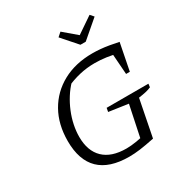

<svg xmlns="http://www.w3.org/2000/svg" viewBox="-200 -1033 1140 1194"><g transform="rotate(-30 370.5 -436.0)"><path d="M385 8Q243 8 172 -61Q101 -130 101 -267Q101 -387 151.5 -476Q202 -565 293 -614.5Q384 -664 506 -664Q533 -664 562.5 -661.5Q592 -659 624 -653.5Q656 -648 689 -641L657 -580Q614 -592 571.5 -598Q529 -604 488 -604Q431 -604 378 -591.5Q325 -579 273 -555L307 -574Q277 -543 253 -505Q229 -467 211.5 -424.5Q194 -382 185 -338.5Q176 -295 176 -254Q176 -153 232 -99Q288 -45 395 -45Q462 -45 559 -72L568 -16Q505 -3 463.5 2.5Q422 8 385 8ZM492 -16 547 -279 409 -299 414 -326H714L711 -302Q694 -294 671.5 -289Q649 -284 620 -280L568 -16ZM624 -448 610 -641H689L651 -448ZM469 -747 374 -855 402 -880 495 -801 611 -880 633 -855 507 -747Z"/></g></svg>

Font: Piazzolla Thin Light
Style: Italic
Weight: 300
Italic angle: -11.3°
Version: Version 2.005